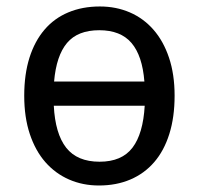

<svg xmlns="http://www.w3.org/2000/svg" viewBox="-20 -566 617 596"><path d="M522 -269Q522 -202.1 505.6 -150.1Q489.3 -98.1 458.7 -62.7Q428.2 -27.3 384.8 -8.8Q341.3 9.8 287.1 9.8Q236.8 9.8 194.3 -8.8Q151.9 -27.3 120.8 -62.7Q89.8 -98.1 72.5 -150.1Q55.2 -202.1 55.2 -269Q55.2 -335.4 71.5 -387Q87.9 -438.5 118.2 -473.9Q148.4 -509.3 192.1 -527.6Q235.8 -545.9 290 -545.9Q340.3 -545.9 382.8 -527.6Q425.3 -509.3 456.3 -473.9Q487.3 -438.5 504.6 -387Q522 -335.4 522 -269ZM289.1 -64Q357.9 -64 391.1 -107.4Q424.3 -150.9 429.2 -237.8H147Q151.4 -150.9 185.5 -107.4Q219.7 -64 289.1 -64ZM288.1 -472.2Q221.2 -472.2 188 -432.6Q154.8 -393.1 147.9 -313H428.2Q421.9 -393.1 388.2 -432.6Q354.5 -472.2 288.1 -472.2Z"/></svg>

Font: Droid Sans
Style: Regular
Weight: 400
Foundry: Ascender Corporation
Version: Version 1.00 build 114